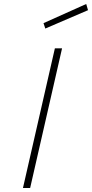

<svg xmlns="http://www.w3.org/2000/svg" viewBox="-20 -942 461 962"><path d="M255 -700H291L131 0H95ZM412 -922 421 -891 207 -799 198 -826Z"/></svg>

Font: Panefresco 1wt
Style: Italic
Weight: 250
Version: Version 1.000